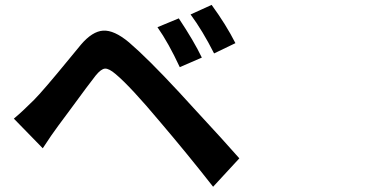

<svg xmlns="http://www.w3.org/2000/svg" viewBox="-20 -750 1540 765"><path d="M829.1 -5.9Q726.6 -136.7 620.1 -261.7Q500 -405.3 440.4 -455.1Q414.1 -477.5 398.4 -476.6Q382.8 -475.6 361.3 -449.2Q335 -416 257.8 -310.5Q225.6 -266.6 212.9 -250Q186.5 -214.8 150.4 -159.2L35.2 -277.3Q70.3 -306.6 115.2 -351.6Q150.4 -386.7 256.8 -516.6Q288.1 -553.7 302.7 -572.3Q347.7 -625 390.6 -627.9Q434.6 -630.9 494.1 -581.1Q568.4 -517.6 693.4 -382.8Q710 -365.2 748 -323.2Q880.9 -179.7 933.6 -119.1ZM696.3 -482.4Q651.4 -579.1 607.4 -641.6L692.4 -676.8Q752.9 -585.9 784.2 -520.5ZM833 -537.1Q787.1 -627.9 739.3 -692.4L823.2 -730.5Q880.9 -651.4 918 -578.1Z"/></svg>

Font: Bpmf GenYo Gothic B
Style: B
Weight: 700
Foundry: But Ko
Version: Version 1.320